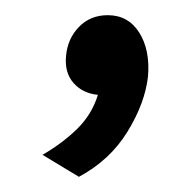

<svg xmlns="http://www.w3.org/2000/svg" viewBox="-20 -120 256 253"><path d="M122 -100Q149 -100 163.5 -77Q178 -54 175 -19Q171 16 148 53.5Q125 91 84 113L36 84Q62 69 81.5 50Q101 31 109 5Q89 3 77 -10.5Q65 -24 67 -46Q69 -69 84 -84.5Q99 -100 122 -100Z"/></svg>

Font: Karla Tamil Inclined
Style: Regular
Weight: 400
Designer: Jonathan Pinhorn
Foundry: Jonathan Pinhorn
Version: Version 1.001